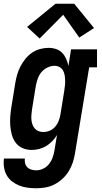

<svg xmlns="http://www.w3.org/2000/svg" viewBox="-25 -794 545 1027"><path d="M170 213Q146 213 122.5 210Q99 207 78 198.5Q57 190 39.5 176.5Q22 163 11 143.5Q0 124 -3.5 101Q-7 78 -4 54H108Q106 67 109.5 80Q113 93 122 101.5Q131 110 143.5 113.5Q156 117 170 117Q188 117 206.5 108Q225 99 237.5 83Q250 67 256.5 48.5Q263 30 266 12L280 -72Q269 -54 254 -38.5Q239 -23 221.5 -12.5Q204 -2 184 3Q164 8 144 8Q119 8 96.5 -1.5Q74 -11 59.5 -30Q45 -49 38.5 -72.5Q32 -96 30 -121Q28 -146 30 -171.5Q32 -197 36 -222L57 -352Q61 -375 67.5 -397Q74 -419 85 -440Q96 -461 111.5 -480Q127 -499 147 -512.5Q167 -526 190 -532Q213 -538 235 -538Q256 -538 275.5 -531.5Q295 -525 308 -511Q321 -497 329 -479Q337 -461 341 -441L355 -530H494V-434H452L376 27Q372 52 364 76Q356 100 342.5 122Q329 144 309.5 162Q290 180 267 192Q244 204 219 208.5Q194 213 170 213ZM207 -88Q224 -88 241 -95Q258 -102 270 -116Q282 -130 288.5 -146.5Q295 -163 298 -180L319 -310Q321 -324 322.5 -338Q324 -352 323.5 -366Q323 -380 320.5 -393.5Q318 -407 311.5 -418Q305 -429 293 -435.5Q281 -442 267 -442Q248 -442 229 -433Q210 -424 197 -408.5Q184 -393 177.5 -374.5Q171 -356 167 -337L146 -207Q144 -193 143 -179.5Q142 -166 143 -153.5Q144 -141 148.5 -128.5Q153 -116 161 -106.5Q169 -97 181 -92.5Q193 -88 207 -88ZM187 -588 120 -650 272 -774H372L478 -644L399 -593L313 -715Z"/></svg>

Font: Iosevka Slab
Style: Bold Italic
Weight: 700
Italic angle: -9°
Monospace: yes
Designer: Belleve Invis
Foundry: Belleve Invis
Version: Version 11.1.0; ttfautohint (v1.8.3)